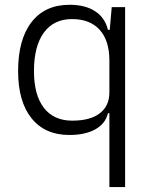

<svg xmlns="http://www.w3.org/2000/svg" viewBox="-20 -547 626 792"><path d="M266.1 9.8Q165.5 9.8 110.1 -59.1Q54.7 -127.9 54.7 -253.9Q54.7 -384.3 110.1 -455.8Q165.5 -527.3 267.1 -527.3Q331.5 -527.3 372.3 -500.7Q413.1 -474.1 425.3 -423.8H432.6L440.9 -517.6H496.1V224.6H431.2V-80.1H425.3Q415 -36.6 373 -13.4Q331.1 9.8 266.1 9.8ZM120.1 -253.9Q120.1 -155.3 160.9 -102.3Q201.7 -49.3 277.8 -49.3Q352.1 -49.3 391.6 -79.6Q431.2 -109.9 431.2 -166V-297.4Q431.2 -379.9 391.1 -424.1Q351.1 -468.3 276.9 -468.3Q201.7 -468.3 160.9 -412.4Q120.1 -356.4 120.1 -253.9Z"/></svg>

Font: Caskaydia Cove Light
Style: Regular
Weight: 300
Monospace: yes
Designer: Aaron Bell
Foundry: Saja Typeworks
Version: Version 4.300; ttfautohint (v1.8.3)